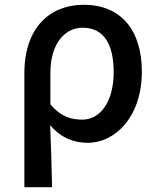

<svg xmlns="http://www.w3.org/2000/svg" viewBox="-20 -584 664 804"><path d="M82 200H198C196 108 194 35 190 -60C236 -5 292 14 347 14C463 14 574 -95 574 -284C574 -458 486 -564 331 -564C192 -564 82 -472 82 -276ZM325 -83C281 -83 237 -93 191 -147V-279C191 -403 253 -468 326 -468C416 -468 456 -397 456 -282C456 -154 397 -83 325 -83Z"/></svg>

Font: GenYoGothic2 TW M
Style: Regular
Weight: 500
Version: Version 2.100;PS 2.1;hotconv 16.6.51;makeotf.lib2.5.65220 DE